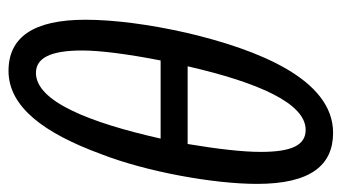

<svg xmlns="http://www.w3.org/2000/svg" viewBox="-200 -612 821 462"><g transform="rotate(90 211.0 -380.5)"><path d="M27 -175C27 -50 69 10 150 10C237 10 300 -76 350 -212C393 -322 422 -484 422 -588C422 -717 377 -771 299 -771C170 -771 99 -590 59 -421C38 -329 27 -243 27 -175ZM139 -421C178 -591 228 -705 292 -705C329 -705 345 -671 345 -597C345 -553 338 -493 326 -421ZM101 -167C101 -209 109 -274 125 -356H313C274 -183 223 -56 155 -56C120 -56 101 -89 101 -167Z"/></g></svg>

Font: Noto Sans ExtraCondensed
Style: Italic
Weight: 400
Width: 2
Italic angle: -12°
Designer: Monotype Design Team
Foundry: Monotype Imaging Inc.
Version: Version 2.013